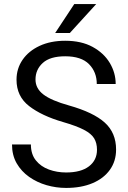

<svg xmlns="http://www.w3.org/2000/svg" viewBox="-20 -923 634 953"><path d="M461.4 -179.7Q461.4 -212.9 447.3 -236.3Q433.1 -259.8 396.5 -278.8Q359.9 -297.9 292.5 -317.4Q187 -348.1 124.5 -396.5Q62 -444.8 62 -527.3Q62 -582.5 92 -626.2Q122.1 -669.9 176.5 -695.3Q231 -720.7 303.7 -720.7Q383.8 -720.7 439.7 -690.2Q495.6 -659.7 524.9 -610.6Q554.2 -561.5 554.2 -505.9H460.4Q460.4 -565.4 421.9 -604.5Q383.3 -643.6 303.7 -643.6Q228.5 -643.6 192.4 -610.6Q156.2 -577.6 156.2 -528.3Q156.2 -483.9 195.6 -453.9Q234.9 -423.8 322.8 -399.4Q443.8 -365.2 500 -314.5Q556.2 -263.7 556.2 -180.7Q556.2 -123 525.4 -80.1Q494.6 -37.1 439 -13.7Q383.3 9.8 308.1 9.8Q258.8 9.8 211.2 -3.9Q163.6 -17.6 124.8 -44.9Q85.9 -72.3 62.7 -112.5Q39.6 -152.8 39.6 -206.1H133.3Q133.3 -157.7 158 -127Q182.6 -96.2 222.7 -81.5Q262.7 -66.9 308.1 -66.9Q381.8 -66.9 421.6 -97.4Q461.4 -127.9 461.4 -179.7ZM253.9 -759.3 348.6 -902.8H457.5L326.7 -759.3Z"/></svg>

Font: Vazirmatn FD
Style: Regular
Weight: 400
Designer: Saber Rastikerdar
Foundry: Saber Rastikerdar
Version: Version 33.001